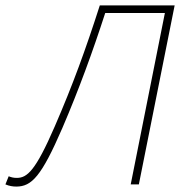

<svg xmlns="http://www.w3.org/2000/svg" viewBox="-66 -680 694 708"><path d="M-6 8C51 8 87 -30 164 -208C225 -350 276 -490 322 -632H542L416 0H446L578 -660H302C250 -498 202 -366 136 -214C65 -50 34 -24 -4 -24C-16 -24 -24 -26 -34 -30L-46 0C-32 6 -18 8 -6 8Z"/></svg>

Font: Source Sans Pro ExtraLight
Style: Italic
Weight: 200
Italic angle: -11°
Designer: Paul D. Hunt
Foundry: Adobe Systems Incorporated
Version: Version 3.006;hotconv 1.0.111;makeotfexe 2.5.65597